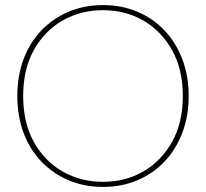

<svg xmlns="http://www.w3.org/2000/svg" viewBox="-20 -727 808 754"><path d="M385 7Q311 7 249.5 -19Q188 -45 142.5 -92.5Q97 -140 72.5 -205.5Q48 -271 48 -350Q48 -429 72.5 -494.5Q97 -560 142.5 -607.5Q188 -655 249.5 -681Q311 -707 385 -707Q458 -707 519.5 -681Q581 -655 626 -607.5Q671 -560 696 -494.5Q721 -429 721 -350Q721 -271 696 -205.5Q671 -140 626 -92.5Q581 -45 519.5 -19Q458 7 385 7ZM385 -13Q472 -13 542.5 -53.5Q613 -94 655.5 -169.5Q698 -245 698 -350Q698 -455 655.5 -530.5Q613 -606 542.5 -646.5Q472 -687 385 -687Q297 -687 226 -646.5Q155 -606 113 -530.5Q71 -455 71 -350Q71 -245 113 -169.5Q155 -94 226 -53.5Q297 -13 385 -13Z"/></svg>

Font: Albert Sans Thin
Style: Regular
Weight: 250
Designer: Andreas Rasmussen
Foundry: a.Foundry
Version: Version 1.025